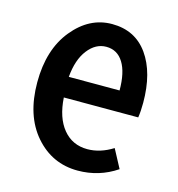

<svg xmlns="http://www.w3.org/2000/svg" viewBox="-91 -643 681 735"><g transform="rotate(15 250.0 -276.0)"><path d="M281.2 11.7Q179.7 11.7 112.3 -65.9Q44.9 -143.6 44.9 -275.4Q44.9 -405.3 109.9 -484.9Q174.8 -564.5 264.6 -564.5Q356.4 -564.5 406.7 -493.7Q457 -422.9 457 -303.7Q457 -270.5 453.1 -245.1H158.2Q163.1 -166 199.7 -121.6Q236.3 -77.1 295.9 -77.1Q346.7 -77.1 396.5 -108.4L435.5 -35.2Q366.2 11.7 281.2 11.7ZM156.2 -326.2H357.4Q357.4 -397.5 333.5 -436Q309.6 -474.6 265.6 -474.6Q223.6 -474.6 192.9 -435.1Q162.1 -395.5 156.2 -326.2Z"/></g></svg>

Font: Gen Shin Gothic Monospace Medium
Style: Regular
Weight: 500
Designer: [Source Han Sans]
Ryoko NISHIZUKA  (kana & ideographs); Paul D. Hunt (Latin, Greek & Cyrillic); Wenlong ZHANG  (bopomofo
Version: Version 1.002.20150607